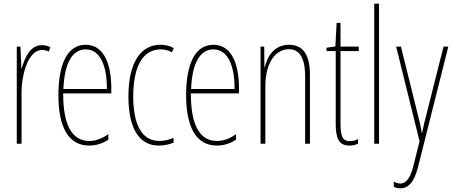

<svg xmlns="http://www.w3.org/2000/svg" viewBox="-20 -780 2463 1042"><path d="M208 -535C141 -535 113 -462 98 -409H96L91 -527H71V0H97V-277C97 -380 135 -509 208 -509C222 -509 237 -504 245 -500L253 -524C239 -532 221 -535 208 -535Z M445 -537C344 -537 297 -429 297 -264C297 -94 349 10 464 10C505 10 540 -3 568 -22V-52C533 -27 499 -15 464 -15C369 -15 322 -106 323 -273H584V-301C584 -421 550 -537 445 -537ZM445 -512C528 -512 561 -414 560 -297H324C330 -442 375 -512 445 -512Z M842 10C869 10 900 4 922 -6V-32C897 -21 870 -15 845 -15C744 -15 703 -114 703 -257C703 -427 760 -512 852 -512C874 -512 895 -507 913 -496L923 -519C902 -531 878 -537 851 -537C743 -537 677 -440 677 -256C677 -93 729 10 842 10Z M1138 -537C1037 -537 990 -429 990 -264C990 -94 1042 10 1157 10C1198 10 1233 -3 1261 -22V-52C1226 -27 1192 -15 1157 -15C1062 -15 1015 -106 1016 -273H1277V-301C1277 -421 1243 -537 1138 -537ZM1138 -512C1221 -512 1254 -414 1253 -297H1017C1023 -442 1068 -512 1138 -512Z M1548 -537C1468 -537 1431 -474 1417 -415H1415L1414 -527H1394V0H1420V-311C1420 -445 1479 -513 1548 -513C1602 -513 1636 -471 1636 -365V0H1662V-375C1662 -488 1621 -537 1548 -537Z M1878 -14C1838 -14 1828 -44 1828 -108V-503H1927V-527H1828V-656H1807L1800 -528L1752 -521V-503H1802V-112C1802 -32 1816 10 1877 10C1896 10 1910 6 1923 0V-25C1913 -19 1895 -14 1878 -14Z M2037 0V-760H2011V0Z M2130 -527 2257 -13 2223 122C2204 198 2177 216 2152 216C2141 216 2127 212 2117 206V234C2129 239 2139 242 2152 242C2194 242 2227 213 2249 125L2413 -527H2387L2290 -142C2284 -120 2279 -99 2271 -59H2269C2266 -73 2268 -76 2252 -140L2156 -527Z"/></svg>

Font: Noto Sans Arabic ExtCond Thin
Style: Regular
Weight: 100
Width: 2
Designer: Monotype Design Team, Nadine Chahine, Nizar Qandah and Khaled Hosny
Foundry: Monotype Imaging Inc.
Version: Version 2.012